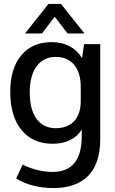

<svg xmlns="http://www.w3.org/2000/svg" viewBox="-20 -724 586 975"><path d="M489 -500V-17Q489 105 428.5 168Q368 231 251 231Q197 231 148.5 218.5Q100 206 62 182L95 112Q171 149 247 149Q395 149 395 -32V-67Q375 -32 336.5 -13Q298 6 247 6Q146 6 89 -64Q32 -134 32 -258Q32 -376 88 -443Q144 -510 242 -510Q294 -510 333 -489.5Q372 -469 395 -431H397L407 -500ZM390 -282Q390 -355 356.5 -395Q323 -435 263 -435Q201 -435 166 -387.5Q131 -340 131 -255Q131 -168 165.5 -120.5Q200 -73 263 -73Q323 -73 356.5 -109Q390 -145 390 -210ZM226 -704H290L409 -554H323L258 -639L193 -554H107Z"/></svg>

Font: Sarabun Medium
Style: Regular
Weight: 500
Designer: Suppakit Chalermlarp | Katatrad Co.,Ltd.
Foundry: Cadson Demak Co.,Ltd.
Version: Version 1.000; ttfautohint (v1.6)